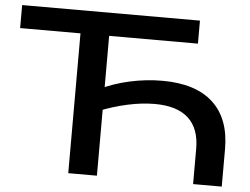

<svg xmlns="http://www.w3.org/2000/svg" viewBox="-52 -816 1149 881"><g transform="rotate(5 522.0 -375.0)"><path d="M868 0V-163Q868 -256 816 -303.5Q764 -351 661 -351Q602 -351 536 -336.5Q470 -322 405 -296L396 -395Q462 -427 537 -443.5Q612 -460 687 -460Q840 -460 920 -386.5Q1000 -313 1000 -173V0ZM834 -750V-644H365L425 -704V0H293V-704L353 -644H15V-750Z"/></g></svg>

Font: Unbounded
Style: Regular
Weight: 400
Designer: Luke Prowse, Jean-Baptiste Morizot, Fátima Lázaro, Florian Runge
Foundry: NaN
Version: Version 1.701;gftools[0.9.28.dev5+ged2979d]